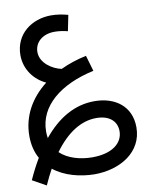

<svg xmlns="http://www.w3.org/2000/svg" viewBox="-117 -715 821 1066"><g transform="rotate(-10 293.5 -182.0)"><path d="M59 281C73 249 88 220 102 194C165 244 251 265 331 266C476 266 605 189 605 49C605 -71 515 -134 400 -134C290 -134 193 -79 110 23C108 11 107 -1 107 -14C107 -159 235 -260 424 -301L398 -390C346 -379 297 -363 253 -342C202 -352 136 -395 136 -457C136 -511 180 -552 249 -552C273 -552 300 -548 323 -542L341 -631C312 -639 279 -645 246 -645C138 -645 40 -577 40 -455C41 -372 93 -310 155 -282C66 -213 11 -118 11 -6C11 44 22 87 42 122C21 157 1 196 -18 238ZM394 -40C469 -40 509 -1 509 54C509 121 448 171 336 171C270 171 200 153 155 110C229 9 310 -40 394 -40Z"/></g></svg>

Font: Noto Sans Arabic UI SmCn Md
Style: Regular
Weight: 500
Width: 4
Designer: Monotype Design Team, Nadine Chahine and Nizar Qandah
Foundry: Monotype Imaging Inc.
Version: Version 2.010